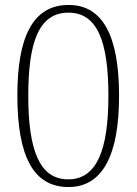

<svg xmlns="http://www.w3.org/2000/svg" viewBox="-20 -744 551 774"><path d="M256 10C391 10 460 -114 460 -358C460 -601 393 -724 257 -724C112 -724 50 -595 50 -359C50 -113 115 10 256 10ZM255 -21C141 -21 94 -135 94 -358C94 -573 136 -693 256 -693C373 -693 417 -576 417 -358C417 -139 370 -21 255 -21Z"/></svg>

Font: Noto Serif Thai SemiCondensed ExtraLight
Style: Regular
Weight: 200
Width: 4
Designer: Monotype Design Team
Foundry: Monotype Imaging Inc.
Version: Version 2.002